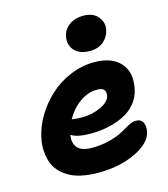

<svg xmlns="http://www.w3.org/2000/svg" viewBox="-113 -825 825 941"><g transform="rotate(-15 299.5 -354.5)"><path d="M383.8 -560.1Q333.5 -560.1 307.1 -588.6Q280.8 -617.2 289.1 -659.2Q296.4 -694.8 325.7 -715.3Q355 -735.8 396 -735.8Q446.3 -735.8 470.7 -705.8Q495.1 -675.8 487.8 -640.1Q481.9 -607.4 455.1 -583.7Q428.2 -560.1 383.8 -560.1ZM269 26.9Q222.2 26.9 184.1 18.3Q146 9.8 119.6 -6.1Q93.3 -22 74.7 -43.7Q56.2 -65.4 48.1 -92Q40 -118.7 38.3 -148.7Q36.6 -178.7 43.9 -210.9Q54.7 -264.6 85.7 -316.7Q116.7 -368.7 161.4 -409.9Q206.1 -451.2 265.9 -476.6Q325.7 -502 389.2 -502Q477.1 -502 520.5 -454.6Q564 -407.2 547.9 -325.2Q540 -284.2 514.2 -252.9Q488.3 -221.7 450.9 -203.6Q413.6 -185.5 371.1 -176.8Q328.6 -168 282.2 -168Q216.3 -168 185.1 -188Q177.7 -148.9 197.8 -124Q217.8 -99.1 271 -99.1Q321.3 -99.1 363.8 -110.6Q406.2 -122.1 429 -135.5Q451.7 -148.9 473.9 -160.4Q496.1 -171.9 511.2 -171.9Q538.1 -171.9 547.9 -152.6Q557.6 -133.3 551.8 -105Q541 -51.3 460.7 -12.2Q380.4 26.9 269 26.9ZM367.2 -368.2Q321.8 -368.2 279.8 -338.4Q237.8 -308.6 210.9 -259.8Q235.4 -255.9 262.2 -255.9Q313.5 -255.9 357.7 -276.1Q401.9 -296.4 408.2 -326.2Q412.1 -347.7 402.6 -357.9Q393.1 -368.2 367.2 -368.2Z"/></g></svg>

Font: Shantell Sans Bouncy
Style: Bold Italic
Weight: 700
Italic angle: -11.31°
Designer: Stephen Nixon, Anya Danilova, Shantell Martin
Foundry: Arrow Type
Version: Version 1.006;[9816181b4]